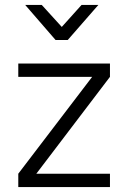

<svg xmlns="http://www.w3.org/2000/svg" viewBox="-20 -757 520 777"><path d="M54 -446V-500H425V-446L127 -54H425V0H54V-54L353 -446ZM205 -595 82 -737H149L230 -648L310 -737H378L254 -595Z"/></svg>

Font: TitilliumText22L Lt
Style: Thin
Weight: 300
Designer: Campivisivi
Foundry: Campivisivi
Version: 1.000